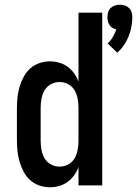

<svg xmlns="http://www.w3.org/2000/svg" viewBox="-20 -789 583 817"><path d="M479 -565 438 -604Q451 -616 460 -631.5Q469 -647 475 -664Q466 -666 458.5 -670.5Q451 -675 446 -682.5Q441 -690 439 -698.5Q437 -707 437 -716Q437 -726 440 -736.5Q443 -747 450.5 -754.5Q458 -762 468.5 -765.5Q479 -769 490 -769Q501 -769 511.5 -765.5Q522 -762 529.5 -754.5Q537 -747 540 -736.5Q543 -726 543 -716Q543 -695 539 -674Q535 -653 527 -633.5Q519 -614 507 -596.5Q495 -579 479 -565ZM193 8Q170 8 148 0.5Q126 -7 109 -22Q92 -37 81 -57.5Q70 -78 63.5 -100Q57 -122 54.5 -144.5Q52 -167 52 -190V-330Q52 -353 54.5 -375.5Q57 -398 63.5 -420Q70 -442 81 -462.5Q92 -483 109 -498Q126 -513 148 -520.5Q170 -528 193 -528Q212 -528 231.5 -522.5Q251 -517 267 -505.5Q283 -494 295 -477.5Q307 -461 314 -442V-735H415V0H314V-78Q307 -59 295 -42.5Q283 -26 267 -14.5Q251 -3 231.5 2.5Q212 8 193 8ZM233 -80Q253 -80 270.5 -89.5Q288 -99 297.5 -115.5Q307 -132 310.5 -151.5Q314 -171 314 -190V-330Q314 -349 310.5 -368.5Q307 -388 297.5 -404.5Q288 -421 270.5 -430.5Q253 -440 234 -440Q214 -440 196.5 -430.5Q179 -421 169.5 -404.5Q160 -388 156.5 -368.5Q153 -349 153 -330V-190Q153 -171 156.5 -151.5Q160 -132 169.5 -115.5Q179 -99 196.5 -89.5Q214 -80 233 -80Z"/></svg>

Font: Iosevka Term Semibold
Style: Regular
Weight: 600
Monospace: yes
Designer: Belleve Invis
Foundry: Belleve Invis
Version: Version 31.4.0